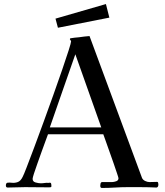

<svg xmlns="http://www.w3.org/2000/svg" viewBox="-20 -926 814 948"><path d="M480 -297Q448 -387 416 -477.5Q384 -568 352 -658Q321 -568 289 -478Q257 -388 226 -297ZM762 -15Q762 -2 753 0Q733 -1 712 -1.5Q691 -2 671 -2Q640 -2 609.5 -2Q579 -2 548 0Q532 1 515.5 1.5Q499 2 483 2Q478 2 476.5 -1.5Q475 -5 475 -9L476 -17Q476 -20 478 -23.5Q480 -27 484 -27H533Q542 -27 553.5 -31Q565 -35 565 -46Q565 -49 558 -69.5Q551 -90 541 -119.5Q531 -149 520 -179Q509 -209 501 -232.5Q493 -256 490 -263H217Q214 -254 205 -230.5Q196 -207 185.5 -177Q175 -147 164.5 -118Q154 -89 147.5 -68.5Q141 -48 141 -43Q141 -29 156 -25Q171 -21 181 -21Q191 -21 200.5 -22.5Q210 -24 220 -23Q222 -24 226 -24Q232 -24 233 -17Q234 -10 234 -6Q233 -2 229.5 -1.5Q226 -1 222 -1Q193 -1 163 -1.5Q133 -2 104 -2Q82 -2 61 -1Q40 0 18 0Q9 0 9 -10Q9 -23 18 -24Q27 -25 40 -23.5Q53 -22 67.5 -27Q82 -32 92 -53Q97 -62 112 -101Q127 -140 149 -198.5Q171 -257 195.5 -324.5Q220 -392 244 -459Q268 -526 287.5 -583Q307 -640 319 -677.5Q331 -715 331 -722Q331 -724 328 -727.5Q325 -731 325 -732Q325 -736 328 -737Q338 -739 349 -740Q360 -741 370 -742Q383 -744 396 -745.5Q409 -747 422 -748L681 -48Q685 -38 696.5 -32.5Q708 -27 718 -27Q727 -27 736.5 -27.5Q746 -28 756 -28Q760 -28 761 -23Q762 -18 762 -15ZM520 -839 266 -789 254 -834 503 -906Z"/></svg>

Font: Kaisei Opti
Style: Regular
Weight: 400
Designer: Font-Kai, 金井和夫
Foundry: KAZUO KANAI
Version: Version 5.003